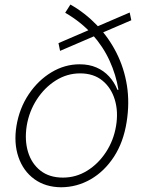

<svg xmlns="http://www.w3.org/2000/svg" viewBox="-20 -792 617 824"><path d="M543.5 -705.1 237.8 -573.7 231 -606.9 536.6 -738.3ZM242.7 11.7Q174.8 11.2 127.2 -23.4Q79.6 -58.1 59.1 -118.2Q38.6 -178.2 50.8 -252.4Q63.5 -328.1 103.5 -387.7Q143.6 -447.3 200.7 -481.7Q257.8 -516.1 321.8 -516.1Q362.3 -516.1 393.8 -502.4Q425.3 -488.8 448 -464.1Q470.7 -439.5 483.9 -406.7H488.3Q478 -470.7 450.4 -531.2Q422.9 -591.8 375.7 -644.5Q328.6 -697.3 259.8 -737.3L282.2 -772.5Q345.7 -736.3 396 -683.8Q446.3 -631.3 479.5 -565.9Q512.7 -500.5 524.7 -425.3Q536.6 -350.1 523.4 -268.1Q509.8 -181.6 468.8 -118.9Q427.7 -56.2 369.1 -22.5Q310.5 11.2 242.7 11.7ZM250 -29.8Q306.2 -29.8 354 -59.3Q401.9 -88.9 434.8 -139.2Q467.8 -189.5 478 -251Q488.3 -312 472.9 -363.5Q457.5 -415 419.7 -446Q381.8 -477.1 323.7 -477.1Q267.6 -477.1 219.2 -446.5Q170.9 -416 137.9 -365Q105 -314 94.7 -252.4Q85 -190.4 100.3 -139.9Q115.7 -89.4 153.8 -59.6Q191.9 -29.8 250 -29.8Z"/></svg>

Font: Inter 18pt ExtraLight
Style: Italic
Weight: 250
Italic angle: -9.3988°
Designer: Rasmus Andersson
Foundry: rsms
Version: Version 4.001;git-66647c0bb